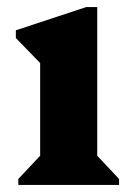

<svg xmlns="http://www.w3.org/2000/svg" viewBox="-20 -525 371 545"><path d="M32 0V-17L94 -83V-346L25 -417V-439L225 -505H256V-83L318 -17V0Z"/></svg>

Font: Platypi
Style: Bold
Weight: 700
Designer: David Sargent
Foundry: Bolt Cutter Type
Version: Version 1.200; ttfautohint (v1.8.4.7-5d5b)